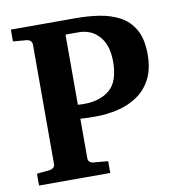

<svg xmlns="http://www.w3.org/2000/svg" viewBox="-77 -742 766 813"><g transform="rotate(-10 306.0 -335.5)"><path d="M575.2 -467.8Q575.2 -403.8 552.5 -360.8Q529.8 -317.9 491.9 -292.7Q454.1 -267.6 407.5 -256.8Q360.8 -246.1 313 -246.1Q298.8 -246.1 283 -246.3Q267.1 -246.6 247.1 -248V-78.1Q247.1 -68.4 253.4 -62.7Q259.8 -57.1 269 -56.2L332 -50.8V0H25.9V-50.8L81.1 -56.2Q89.8 -57.1 96.9 -62.7Q104 -68.4 104 -78.1V-592.8Q104 -602.5 96.9 -608.6Q89.8 -614.7 81.1 -615.2L22.9 -620.1V-670.9H303.2Q354 -670.9 402.3 -663.6Q450.7 -656.2 489.7 -635.5Q528.8 -614.7 552 -574.2Q575.2 -533.7 575.2 -467.8ZM425.8 -462.9Q425.8 -532.7 392.1 -571.3Q358.4 -609.9 303.2 -609.9Q299.8 -609.9 281.5 -609.9Q263.2 -609.9 247.1 -609.9V-308.1Q258.3 -307.6 262.9 -307.4Q267.6 -307.1 273.9 -307.1Q343.3 -307.1 384.5 -342.3Q425.8 -377.4 425.8 -462.9Z"/></g></svg>

Font: Charis
Style: Bold
Weight: 700
Designer: Walt Agee, Miriam Martin, Annie Olsen, Victor Gaultney, Lorna Priest, Alan Ward, Bob Hallissy, Martin Hosken, Sharon Cor
Foundry: SIL Global
Version: Version 7.000